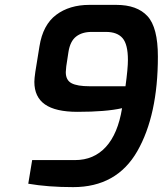

<svg xmlns="http://www.w3.org/2000/svg" viewBox="-20 -763 668 788"><path d="M628 -531Q628 -290 543.5 -142.5Q459 5 280 5Q177 5 96 -9L112 -106H288Q365 -106 414.5 -160Q464 -214 481 -319Q415 -304 298 -304Q208 -304 164.5 -334.5Q121 -365 121 -427Q121 -440 125 -468L142 -573Q156 -661 210.5 -702Q265 -743 347 -743H457Q543 -743 585.5 -696.5Q628 -650 628 -531ZM356 -632Q317 -632 292.5 -613Q268 -594 261 -550L252 -491Q250 -473 250 -467Q250 -434 273.5 -421.5Q297 -409 348 -409H495Q505 -482 505 -517Q505 -581 483 -606.5Q461 -632 415 -632Z"/></svg>

Font: Exo SemiBold
Style: Italic
Weight: 600
Italic angle: -9°
Designer: Natanael Gama
Foundry: Natanael Gama
Version: Version 1.500; ttfautohint (v1.6)